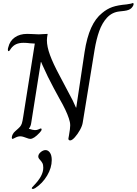

<svg xmlns="http://www.w3.org/2000/svg" viewBox="-20 -918 903 1269"><path d="M432 -2Q432 -4 436 -24Q444 -69 444 -89Q444 -111 435 -136Q418 -188 374 -264L335 -336Q295 -410 261 -487L252 -508H250L187 -110Q184 -83 171 -68V-67Q198 -58 211 -58Q225 -58 236 -63.5Q247 -69 250 -69Q255 -69 255 -63Q255 -54 242 -41Q204 0 180 0Q171 0 151 -8Q148 -9 136.5 -13Q125 -17 114 -17Q98 -17 82 -8.5Q66 0 63 0Q58 0 58 -9Q58 -19 64.5 -31Q71 -43 81 -51Q104 -71 112 -80Q120 -89 124.5 -102.5Q129 -116 134 -150L210 -630L178 -632Q157 -635 136 -635Q107 -635 87 -626Q67 -617 53 -598Q51 -595 46 -587.5Q41 -580 37 -580Q32 -580 32 -589Q32 -599 35 -606Q45 -648 78 -671Q111 -694 159 -694L192 -693Q218 -691 236 -691Q254 -691 274 -693L295 -694Q290 -669 290 -652Q290 -610 310.5 -554Q331 -498 374 -418L430 -312Q465 -249 482 -207H484L539 -574Q554 -671 582.5 -734Q611 -797 655 -832Q687 -859 722.5 -871.5Q758 -884 817 -889Q827 -890 846 -894Q855 -898 858 -898Q863 -898 863 -892Q863 -880 849 -865Q835 -850 801 -846Q795 -845 770.5 -842.5Q746 -840 725.5 -830Q705 -820 687 -801Q655 -766 636 -713Q617 -660 605 -588L527 -109Q524 -87 508.5 -59Q493 -31 474.5 -10.5Q456 10 444 10Q432 10 432 -2ZM190 325Q190 322 202 310Q235 276 250.5 247Q266 218 266 191Q266 171 260.5 160.5Q255 150 245 139Q233 127 233 117Q233 101 249 87.5Q265 74 281 74Q298 74 310 91Q322 108 322 140Q322 191 291.5 242.5Q261 294 213 325Q202 331 198 331Q190 331 190 325Z"/></svg>

Font: Charm
Style: Regular
Weight: 400
Designer: Katatrad Aksorn Co.,Ltd.
Foundry: Cadson Demak Co.,Ltd.
Version: Version 1.001